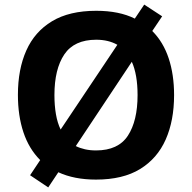

<svg xmlns="http://www.w3.org/2000/svg" viewBox="-20 -772 836 836"><path d="M738 -358Q738 -247 701.5 -164.5Q665 -82 590 -36Q515 10 398 10Q303 10 234 -22L190 44L111 -9L155 -75Q106 -124 82 -196Q58 -268 58 -359Q58 -470 94.5 -552Q131 -634 206.5 -679.5Q282 -725 399 -725Q449 -725 491 -716.5Q533 -708 567 -691L608 -752L686 -701L643 -637Q691 -589 714.5 -518Q738 -447 738 -358ZM217 -358Q217 -313 223.5 -275Q230 -237 244 -208L491 -577Q452 -599 399 -599Q303 -599 260 -535Q217 -471 217 -358ZM579 -358Q579 -447 554 -503L310 -136Q328 -127 350 -122Q372 -117 398 -117Q495 -117 537 -181.5Q579 -246 579 -358Z"/></svg>

Font: Noto Sans Gurmukhi UI
Style: Bold
Weight: 700
Designer: Jelle Bosma - Monotype Design Team
Foundry: Monotype Imaging Inc.
Version: Version 2.004; ttfautohint (v1.8.4.7-5d5b)